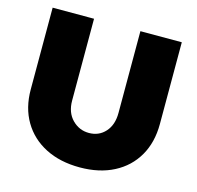

<svg xmlns="http://www.w3.org/2000/svg" viewBox="-104 -810 954 932"><g transform="rotate(15 372.5 -343.5)"><path d="M256 -290Q256 -230 291 -194.5Q326 -159 375 -159Q425 -159 457 -194.5Q489 -230 489 -290V-701H697V-290Q697 -198 657.5 -129.5Q618 -61 545.5 -23.5Q473 14 375 14Q276 14 202.5 -23.5Q129 -61 88.5 -129.5Q48 -198 48 -290V-701H256Z"/></g></svg>

Font: Alexandria ExtraBold
Style: Regular
Weight: 800
Designer: Mohamed Gaber
Foundry: Kief Type Foundry
Version: Version 5.100